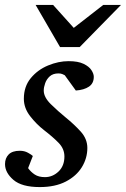

<svg xmlns="http://www.w3.org/2000/svg" viewBox="-28 -740 506 772"><path d="M349.1 -431.2Q349.1 -404.8 329.6 -391.6Q310.1 -378.4 276.9 -376L232.4 -437.5Q229 -439.5 222.7 -442.1Q216.3 -444.8 207 -444.8Q185.1 -444.8 172.1 -433.1Q159.2 -421.4 153.6 -405.3Q147.9 -389.2 147.9 -376Q147.9 -349.1 176.5 -321Q205.1 -293 236.8 -267.1Q269.5 -240.7 296.4 -211.2Q323.2 -181.6 323.2 -145Q323.2 -104 301.3 -68.1Q279.3 -32.2 236.6 -10Q193.8 12.2 131.8 12.2Q59.6 12.2 25.9 -16.8Q-7.8 -45.9 -7.8 -80.1Q-7.8 -104 6.8 -118.9Q21.5 -133.8 51.8 -133.8Q70.3 -133.8 84.7 -125.7Q99.1 -117.7 104 -112.8L85 -64Q95.7 -48.8 111.6 -38.3Q127.4 -27.8 152.8 -27.8Q183.6 -27.8 207.3 -50.3Q231 -72.8 231 -110.8Q231 -141.6 208 -165.3Q185.1 -189 148.9 -216.8Q118.2 -240.7 93 -273.2Q67.9 -305.7 67.9 -342.8Q67.9 -392.1 95.7 -425.8Q123.5 -459.5 165.3 -476.8Q207 -494.1 248 -494.1Q285.6 -494.1 307.9 -483.4Q330.1 -472.7 339.6 -458Q349.1 -443.4 349.1 -431.2ZM458.5 -720.2 292.5 -550.8H213.4L115.2 -720.2H185.5L268.6 -627.9L387.2 -720.2Z"/></svg>

Font: Charis
Style: Italic
Weight: 400
Italic angle: -11°
Designer: Walt Agee, Miriam Martin, Annie Olsen, Victor Gaultney, Lorna Priest, Alan Ward, Bob Hallissy, Martin Hosken, Sharon Cor
Foundry: SIL Global
Version: Version 7.000